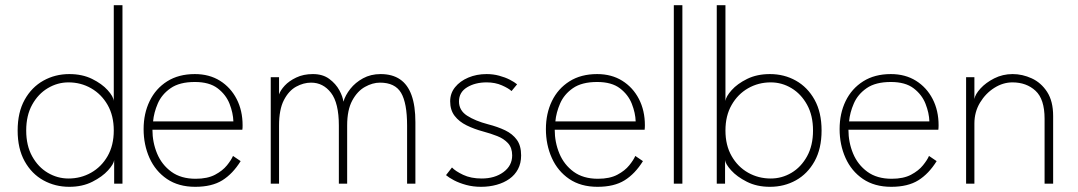

<svg xmlns="http://www.w3.org/2000/svg" viewBox="-20 -708 4154 740"><path d="M247 12Q192.5 12 147.2 -13Q102 -38 75 -86.5Q48 -135 48 -205Q48 -275 75 -323.5Q102 -372 147.2 -397.2Q192.5 -422.5 247 -422.5Q297 -422.5 335 -403.8Q373 -385 395 -360.5Q417 -336 418.5 -319V-688H452V0H420V-91Q418.5 -76 396.5 -51.5Q374.5 -27 336 -7.5Q297.5 12 247 12ZM244 -20Q291.5 -20 331.2 -42.5Q371 -65 394.8 -106.5Q418.5 -148 418.5 -205Q418.5 -262 394.8 -303.5Q371 -345 331.2 -367.8Q291.5 -390.5 244 -390.5Q201.5 -390.5 164.2 -368.2Q127 -346 104 -304.5Q81 -263 81 -205Q81 -147 104 -105.5Q127 -64 164.2 -42Q201.5 -20 244 -20Z M567.5 -208Q567.5 -159.5 585.5 -116.2Q603.5 -73 640.5 -46Q677.5 -19 734 -19Q779.5 -19 808.8 -34.5Q838 -50 854.8 -70.8Q871.5 -91.5 878 -107L907.5 -87Q877 -38 836.8 -13Q796.5 12 732.5 12Q668 12 623.5 -18.2Q579 -48.5 556.2 -99.2Q533.5 -150 533.5 -210.5Q533.5 -270.5 556.8 -318.5Q580 -366.5 624.2 -394.5Q668.5 -422.5 731 -422.5Q786.5 -422.5 827.8 -396.8Q869 -371 892 -326.5Q915 -282 915 -225Q915 -220.5 914.8 -215.5Q914.5 -210.5 914 -208ZM879.5 -240Q878.5 -272.5 864.8 -307.8Q851 -343 819 -367.5Q787 -392 731 -392Q672 -392 637.8 -368.2Q603.5 -344.5 588.2 -309.2Q573 -274 570 -240Z M1447 -422.5Q1492 -422.5 1521.8 -402.2Q1551.5 -382 1566.2 -341Q1581 -300 1581 -237V0H1549V-224Q1549 -311 1525.8 -350.2Q1502.5 -389.5 1444.5 -389.5Q1416 -389.5 1386.8 -373.2Q1357.5 -357 1337.8 -320.8Q1318 -284.5 1318 -224V0H1286V-224Q1286 -311 1255.8 -350.2Q1225.5 -389.5 1179 -389.5Q1150 -389.5 1121.5 -374Q1093 -358.5 1074.2 -322.2Q1055.5 -286 1055.5 -224V0H1023.5V-410.5H1055.5V-344Q1060.5 -359.5 1077.2 -377.8Q1094 -396 1121.8 -409.2Q1149.5 -422.5 1186 -422.5Q1224 -422.5 1249.2 -403.8Q1274.5 -385 1288 -360Q1301.5 -335 1303.5 -316Q1311 -341 1330.2 -365.5Q1349.5 -390 1379.2 -406.2Q1409 -422.5 1447 -422.5Z M1855.5 -422.5Q1881 -422.5 1904 -416.2Q1927 -410 1945 -400.8Q1963 -391.5 1973 -383L1951.5 -357Q1940.5 -367.5 1914.5 -379Q1888.5 -390.5 1855.5 -390.5Q1811.5 -390.5 1780.2 -371.5Q1749 -352.5 1749 -317Q1749 -282.5 1780.2 -262.2Q1811.5 -242 1861 -229Q1898 -219.5 1926.8 -205.8Q1955.5 -192 1972 -169.2Q1988.5 -146.5 1988.5 -109Q1988.5 -79 1976.5 -56.2Q1964.5 -33.5 1943.2 -18.5Q1922 -3.5 1894 4.2Q1866 12 1834 12Q1803.5 12 1776.8 4.8Q1750 -2.5 1730 -13Q1710 -23.5 1699 -33L1722 -62.5Q1735 -48.5 1765 -34.2Q1795 -20 1836.5 -20Q1887 -20 1920.5 -44.8Q1954 -69.5 1954 -109Q1954 -138.5 1938 -156Q1922 -173.5 1896.5 -183.5Q1871 -193.5 1843 -201Q1807.5 -210.5 1778.5 -224.8Q1749.5 -239 1732.2 -261.5Q1715 -284 1715 -317.5Q1715 -348.5 1734 -372Q1753 -395.5 1785 -409Q1817 -422.5 1855.5 -422.5Z M2118 -208Q2118 -159.5 2136 -116.2Q2154 -73 2191 -46Q2228 -19 2284.5 -19Q2330 -19 2359.2 -34.5Q2388.5 -50 2405.2 -70.8Q2422 -91.5 2428.5 -107L2458 -87Q2427.5 -38 2387.2 -13Q2347 12 2283 12Q2218.5 12 2174 -18.2Q2129.5 -48.5 2106.8 -99.2Q2084 -150 2084 -210.5Q2084 -270.5 2107.2 -318.5Q2130.5 -366.5 2174.8 -394.5Q2219 -422.5 2281.5 -422.5Q2337 -422.5 2378.2 -396.8Q2419.5 -371 2442.5 -326.5Q2465.5 -282 2465.5 -225Q2465.5 -220.5 2465.2 -215.5Q2465 -210.5 2464.5 -208ZM2430 -240Q2429 -272.5 2415.2 -307.8Q2401.5 -343 2369.5 -367.5Q2337.5 -392 2281.5 -392Q2222.5 -392 2188.2 -368.2Q2154 -344.5 2138.8 -309.2Q2123.5 -274 2120.5 -240Z M2610 0H2577V-688H2610Z M2742.5 0V-688H2776V-319Q2778 -336 2799.8 -360.5Q2821.5 -385 2859.5 -403.8Q2897.5 -422.5 2947.5 -422.5Q3002.5 -422.5 3047.5 -397.2Q3092.5 -372 3119.5 -323.5Q3146.5 -275 3146.5 -205Q3146.5 -135 3119.5 -86.5Q3092.5 -38 3047.5 -13Q3002.5 12 2947.5 12Q2897 12 2858.5 -7.5Q2820 -27 2798 -51.5Q2776 -76 2774.5 -91V0ZM3113.5 -205Q3113.5 -263 3090.5 -304.5Q3067.5 -346 3030.5 -368.2Q2993.5 -390.5 2950.5 -390.5Q2903 -390.5 2863.2 -367.8Q2823.5 -345 2799.8 -303.5Q2776 -262 2776 -205Q2776 -148 2799.8 -106.5Q2823.5 -65 2863.2 -42.5Q2903 -20 2950.5 -20Q2993.5 -20 3030.5 -42Q3067.5 -64 3090.5 -105.5Q3113.5 -147 3113.5 -205Z M3250 -208Q3250 -159.5 3268 -116.2Q3286 -73 3323 -46Q3360 -19 3416.5 -19Q3462 -19 3491.2 -34.5Q3520.5 -50 3537.2 -70.8Q3554 -91.5 3560.5 -107L3590 -87Q3559.5 -38 3519.2 -13Q3479 12 3415 12Q3350.5 12 3306 -18.2Q3261.5 -48.5 3238.8 -99.2Q3216 -150 3216 -210.5Q3216 -270.5 3239.2 -318.5Q3262.5 -366.5 3306.8 -394.5Q3351 -422.5 3413.5 -422.5Q3469 -422.5 3510.2 -396.8Q3551.5 -371 3574.5 -326.5Q3597.5 -282 3597.5 -225Q3597.5 -220.5 3597.2 -215.5Q3597 -210.5 3596.5 -208ZM3562 -240Q3561 -272.5 3547.2 -307.8Q3533.5 -343 3501.5 -367.5Q3469.5 -392 3413.5 -392Q3354.5 -392 3320.2 -368.2Q3286 -344.5 3270.8 -309.2Q3255.5 -274 3252.5 -240Z M3883 -422.5Q3920.5 -422.5 3956.5 -406Q3992.5 -389.5 4015.8 -353.8Q4039 -318 4039 -261V0H4006V-250.5Q4006 -326 3971 -358.2Q3936 -390.5 3882 -390.5Q3846 -390.5 3812.5 -369.5Q3779 -348.5 3757.2 -312.5Q3735.5 -276.5 3735.5 -232V0H3703.5V-410.5H3735.5V-326.5Q3738.5 -344.5 3759 -367Q3779.5 -389.5 3812 -406Q3844.5 -422.5 3883 -422.5Z"/></svg>

Font: League Spartan Extralight
Style: Regular
Weight: 200
Foundry: The League of Moveable Type
Version: Version 2.300; ttfautohint (v1.8.3)